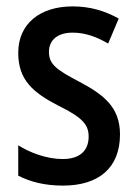

<svg xmlns="http://www.w3.org/2000/svg" viewBox="-20 -570 429 600"><path d="M355 -150C355 -235 304 -274 229 -314C154 -353 133 -370 133 -408C133 -445 160 -468 207 -468C248 -468 283 -454 318 -434L351 -512C306 -537 260 -550 207 -550C104 -550 37 -495 37 -405C37 -320 83 -281 162 -240C240 -202 257 -179 257 -143C257 -100 230 -73 176 -73C126 -73 73 -93 37 -116V-21C74 -2 119 10 177 10C288 10 355 -45 355 -150Z"/></svg>

Font: Noto Sans Gujarati Condensed Medium
Style: Regular
Weight: 500
Width: 3
Designer: Jelle Bosma - Monotype Design Team, Universal Thirst
Foundry: Monotype Imaging Inc.
Version: Version 2.106